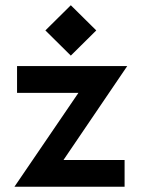

<svg xmlns="http://www.w3.org/2000/svg" viewBox="-20 -712 540 732"><path d="M45 -460V-358H279L35 0H455V-102H222L465 -460ZM153 -596 250 -500 347 -596 250 -692Z"/></svg>

Font: KT Kiyosuna Sans Bold
Style: Regular
Weight: 700
Designer: [Zen Kaku Gothic] Yoshimichi Ohira
Version: Version 1.010;Glyphs 3.1.2 (3151)